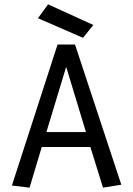

<svg xmlns="http://www.w3.org/2000/svg" viewBox="-20 -861 619 891"><path d="M458 9.8 399.4 -178.7H173.8L117.2 9.8L35.2 0L247.1 -654.3H328.1L543 -3.9ZM287.1 -550.8 195.3 -248H378.9ZM365.2 -685.5 156.2 -776.4 203.1 -840.8 413.1 -745.1Z"/></svg>

Font: Puritan
Style: Regular
Weight: 400
Version: 2.0a